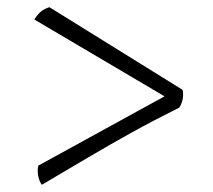

<svg xmlns="http://www.w3.org/2000/svg" viewBox="-20 -526 590 532"><path d="M96 -14Q89 -23 86 -38Q83 -53 86 -67L454 -269L453 -249L75 -472Q84 -486 93.5 -494Q103 -502 117 -506L486 -277Q491 -251 477 -228Q403 -191 343.5 -158Q284 -125 225.5 -90.5Q167 -56 96 -14Z"/></svg>

Font: Vollkorn
Style: Regular
Weight: 400
Designer: Friedrich Althausen
Foundry: Friedrich Althausen
Version: Version 5.001